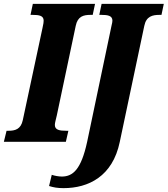

<svg xmlns="http://www.w3.org/2000/svg" viewBox="-41 -734 868 994"><path d="M-21 0H300L313 -57H302C268 -57 243 -61 243 -87C243 -99 248 -113 253 -136L351 -600C361 -650 392 -657 428 -657H439L451 -714H129L117 -657H127C162 -657 185 -653 185 -627C185 -621 184 -610 179 -589L77 -112C67 -64 36 -57 3 -57H-7ZM288 240C417 240 542 179 579 1L706 -600C716 -650 749 -657 785 -657H795L807 -714H485L473 -657H484C517 -657 541 -653 541 -627C541 -621 539 -611 537 -604L410 1C379 144 336 180 279 180C263 180 241 176 227 171L213 229C235 236 256 240 288 240Z"/></svg>

Font: Noto Serif ExtraCondensed Black
Style: Italic
Weight: 900
Width: 2
Italic angle: -12°
Designer: Monotype Design Team
Foundry: Monotype Imaging Inc.
Version: Version 2.014